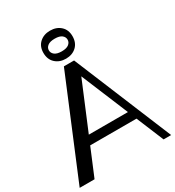

<svg xmlns="http://www.w3.org/2000/svg" viewBox="-225 -1107 1132 1239"><g transform="rotate(-30 341.0 -487.0)"><path d="M0 0 303.8 -730H379.7L681.6 0H625.3L354.7 -652.2L380.6 -646L110.8 0ZM175.3 -203.5V-267.9H548.7V-203.5ZM341 -765.7Q293.8 -765.7 263.2 -793.9Q232.6 -822.1 232.6 -870.9Q232.6 -918.7 263.2 -946.5Q293.8 -974.4 341 -974.4Q388.6 -974.4 419 -946.5Q449.4 -918.7 449.4 -870.9Q449.4 -822.1 419 -793.9Q388.6 -765.7 341 -765.7ZM341 -820.4Q376.6 -820.4 393.7 -833.9Q410.8 -847.5 410.8 -867.4Q410.8 -887.6 393.7 -901Q376.6 -914.4 341 -914.4Q306.1 -914.4 288.7 -901Q271.3 -887.6 271.3 -867.4Q271.3 -847.5 288.7 -833.9Q306.1 -820.4 341 -820.4Z"/></g></svg>

Font: Savate ExtraLight
Style: Regular
Weight: 200
Designer: Max Esnée
Foundry: Plomb Type
Version: Version 2.000